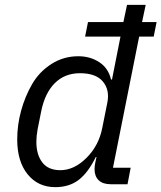

<svg xmlns="http://www.w3.org/2000/svg" viewBox="-20 -760 666 792"><path d="M506 0H437Q404 0 387 -16.5Q370 -33 370 -62Q370 -74 373 -89L378 -112H375Q343 -47 304 -17.5Q265 12 208 12Q137 12 94 -41Q51 -94 51 -185Q51 -244 67 -303Q83 -362 112.5 -413Q142 -464 192 -496Q242 -528 303 -528Q352 -528 389.5 -503.5Q427 -479 438 -432H442L477 -609H331L343 -669H489L504 -740H581L566 -669H626L614 -609H554L446 -68H519ZM229 -58Q286 -58 337 -109Q388 -160 402 -233L423 -338Q433 -389 404.5 -423.5Q376 -458 310 -458Q247 -458 206 -417Q165 -376 150 -301L135 -226Q130 -198 130 -175Q130 -122 154.5 -90Q179 -58 229 -58Z"/></svg>

Font: Aneliza
Style: Italic
Weight: 400
Italic angle: -11.31°
Designer: Mike Abbink, Paul van der Laan, Pieter van Rosmalen
Foundry: Bold Monday
Version: Version 3.0